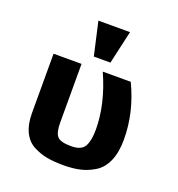

<svg xmlns="http://www.w3.org/2000/svg" viewBox="-131 -817 866 935"><g transform="rotate(20 302.5 -350.0)"><path d="M325 -484C368.3 -387.3 390 -294.7 390 -206C390 -168.7 384.5 -140 373.5 -120C362.5 -100 339.3 -90 304 -90C266.7 -90 242.5 -96.5 231.5 -109.5C220.5 -122.5 215 -145.7 215 -179V-484H70V-178C70 -138.7 76.3 -105.8 89 -79.5C101.7 -53.2 119.8 -33.8 143.5 -21.5C167.2 -9.2 191.2 -0.8 215.5 3.5C239.8 7.8 268.7 10 302 10C334 10 362.7 7 388 1C413.3 -5 437.7 -15.3 461 -30C484.3 -44.7 502.5 -67 515.5 -97C528.5 -127 535 -164 535 -208C535 -302 513.3 -394 470 -484ZM345 -538 384 -710H220L259 -538Z"/></g></svg>

Font: Play
Style: Bold
Weight: 700
Designer: Jonas Hecksher
Foundry: Jonas Hecksher, Playtypeª, e-types AS
Version: Version 1.002